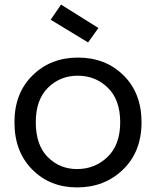

<svg xmlns="http://www.w3.org/2000/svg" viewBox="-20 -808 680 837"><path d="M597 -275Q597 -147 516.5 -69Q436 9 316 9Q198 9 120.5 -69Q43 -147 43 -275Q43 -402 122 -479.5Q201 -557 320 -557Q440 -557 518.5 -479.5Q597 -402 597 -275ZM136 -275Q136 -176 188 -123.5Q240 -71 316 -71Q394 -71 449 -124Q504 -177 504 -275Q504 -373 450 -425.5Q396 -478 319 -478Q242 -478 189 -425.5Q136 -373 136 -275ZM201 -722 246 -788 409 -686 364 -623Z"/></svg>

Font: SVN-Poppins
Style: Regular
Weight: 400
Designer: Ninad Kale (Devanagari), Jonny Pinhorn (Latin)
Foundry: Indian Type Foundry
Version: Version 3.002 2017